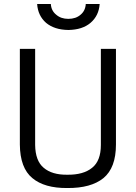

<svg xmlns="http://www.w3.org/2000/svg" viewBox="-20 -938 684 967"><path d="M167 -918Q171 -859 212 -823Q254 -788 324 -787Q395 -788 436 -823Q478 -859 482 -918H412Q410 -884 386 -864Q362 -843 324 -843Q287 -843 263 -864Q238 -884 236 -918ZM157 -692H80V-210Q81 -92 143 -41Q204 10 319 9Q438 10 501 -41Q564 -93 564 -210V-692H488V-208Q488 -128 444 -93Q400 -57 319 -58Q242 -57 200 -93Q158 -128 157 -208Z"/></svg>

Font: RazerF5
Style: Regular
Weight: 400
Foundry: Razer Inc.
Version: Version 2